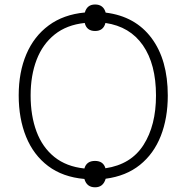

<svg xmlns="http://www.w3.org/2000/svg" viewBox="-20 -777 834 842"><path d="M397 44.4Q360.4 44.4 350.1 7.8Q255.4 -0.5 191.2 -48.8Q127 -97.2 94.5 -177Q62 -256.8 62 -358.9Q62 -460.4 95.5 -539.1Q128.9 -617.7 193.6 -665.5Q258.3 -713.4 352.1 -722.2Q361.8 -757.3 397 -757.3Q433.6 -757.3 443.4 -721.7Q573.2 -705.6 644.5 -610.1Q715.8 -514.6 715.8 -357.9Q715.8 -258.8 685.1 -180.7Q654.3 -102.5 593.5 -53.7Q532.7 -4.9 443.4 6.8Q432.6 44.4 397 44.4ZM350.1 -38.1Q359.4 -71.3 396.5 -71.3Q433.1 -71.3 442.4 -39.1Q554.7 -55.7 609.4 -141.4Q664.1 -227.1 664.1 -357.9Q664.1 -495.6 606.9 -578.1Q549.8 -660.6 442.4 -676.3Q433.6 -641.1 397 -641.1Q359.9 -641.1 351.6 -676.3Q272.5 -668 219.7 -625.7Q167 -583.5 140.6 -514.9Q114.3 -446.3 114.3 -358.4Q114.3 -269.5 140.1 -200.2Q166 -130.9 218.5 -88.6Q271 -46.4 350.1 -38.1Z"/></svg>

Font: Open Sans Light
Style: Regular
Weight: 300
Designer: Monotype Design Team
Foundry: Monotype Imaging Inc.
Version: Version 3.000; ttfautohint (v1.8.4)